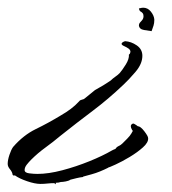

<svg xmlns="http://www.w3.org/2000/svg" viewBox="-91 -257 447 499"><path d="M303 -176Q296 -177 283.5 -179Q271 -181 270 -191Q270 -195 272.5 -198Q275 -201 277 -203Q282 -208 282 -215Q282 -220 279.5 -223Q277 -226 273 -228Q271 -230 270 -235Q274 -236 276.5 -236.5Q279 -237 281 -237Q293 -237 301 -227Q309 -217 310 -207V-204Q310 -197 308 -190.5Q306 -184 303 -176ZM54 222 50 219Q41 219 32 220Q23 221 14 221Q0 221 -20.5 214Q-41 207 -52 199H-57V198H-58Q-59 190 -65 183Q-71 176 -71 169Q-71 159 -66.5 145.5Q-62 132 -57 125Q-30 94 2 78.5Q34 63 67 43Q81 35 93 26Q105 17 115 6Q117 3 122 2Q127 1 129 -1Q136 -7 142.5 -12Q149 -17 156 -23Q161 -26 166.5 -29Q172 -32 177 -35Q183 -39 188 -42Q193 -45 197 -48Q202 -53 208.5 -57.5Q215 -62 220 -67Q227 -75 236 -89.5Q245 -104 244 -115Q247 -117 247.5 -120Q248 -123 248 -124Q247 -128 243.5 -130.5Q240 -133 238 -134L232 -137Q225 -140 225 -143Q225 -147 234 -150Q250 -149 264.5 -139Q279 -129 279 -112Q279 -91 261 -70Q243 -49 230 -37Q190 1 150 31Q110 61 66 96Q47 112 27 126.5Q7 141 -10 158Q-16 164 -21.5 171Q-27 178 -27 185Q-27 192 -15 193.5Q-3 195 6 195Q35 195 71 185.5Q107 176 141.5 162Q176 148 200 134Q202 133 204 132Q206 131 209 130Q212 125 217.5 122.5Q223 120 227 116Q232 111 239.5 103.5Q247 96 251 89L252 87Q254 83 255 82Q255 82 254.5 82.5Q254 83 253 82L252 80Q249 75 249 71Q249 66 255 64Q257 64 263 68L267 71Q274 71 284 84Q294 97 294 102Q295 113 280.5 126Q266 139 246 151Q226 163 209.5 170.5Q193 178 189 179H190Q180 184 169 188.5Q158 193 147 196L125 202V203Q116 204 108 206Q100 208 92 210Q88 213 80 214.5Q72 216 67 216Q64 217 61 217.5Q58 218 55 218H54Z"/></svg>

Font: Qwitcher Grypen
Style: Bold
Weight: 700
Designer: Robert E. Leuschke
Foundry: Robert E. Leuschke
Version: Version 1.100; ttfautohint (v1.8.3)